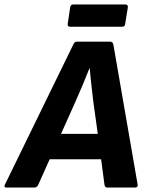

<svg xmlns="http://www.w3.org/2000/svg" viewBox="-52 -842 663 862"><path d="M-23 0Q-36 0 -30 -13L277 -642Q283 -655 292 -655H443Q454 -655 457 -642L566 -13Q568 0 554 0H430Q419 0 417 -13L402 -127H171L120 -13Q114 0 103 0ZM286 -384 222 -241H387L367 -385Q363 -421 358.5 -459Q354 -497 351 -534H349Q334 -496 318.5 -459Q303 -422 286 -384ZM263 -722Q250 -722 252 -735L263 -809Q265 -822 277 -822H511Q523 -822 522 -809L510 -735Q509 -722 496 -722Z"/></svg>

Font: Sofia Sans ExtraBold
Style: Italic
Weight: 800
Italic angle: -9°
Designer: Botio Nikoltchev, Ani Petrova
Foundry: lettersoup
Version: Version 4.100; ttfautohint (v1.8.4.7-5d5b)